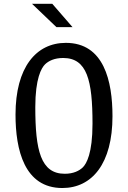

<svg xmlns="http://www.w3.org/2000/svg" viewBox="-20 -960 660 990"><path d="M301.5 9.5C455 9.5 560 -117 560 -360.5C560 -542 516 -739 319.5 -739C166 -739 60 -612.5 60 -369C60 -187.5 105.5 9.5 301.5 9.5ZM314 -64C190 -64 162 -184.5 162 -407.5C162 -556 193.5 -609.5 212 -628C230.5 -646 260.5 -661 305.5 -661C429 -661 457 -546 457 -322.5C457 -167.5 425.5 -116 407.5 -97.5C389 -79.5 359 -64 314 -64ZM354 -820 249.5 -940.5H145L271 -820Z"/></svg>

Font: Monaspace Argon
Style: Regular
Weight: 400
Designer: Riley Cran & the Lettermatic Team
Foundry: Lettermatic
Version: Version 1.200 (Monaspace Argon)